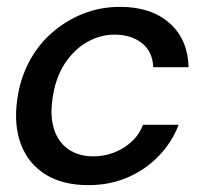

<svg xmlns="http://www.w3.org/2000/svg" viewBox="-20 -528 587 560"><path d="M238 12Q163 12 113 -19Q63 -50 41.5 -106Q20 -162 30 -236Q38 -296 64 -346Q90 -396 131 -432Q172 -468 222.5 -488Q273 -508 330 -508Q421 -508 474.5 -460.5Q528 -413 530 -332H427Q425 -378 393.5 -402.5Q362 -427 314 -427Q272 -427 233.5 -405Q195 -383 168 -341Q141 -299 133 -239Q127 -198 133.5 -167Q140 -136 156 -115Q172 -94 196.5 -83Q221 -72 252 -72Q284 -72 312.5 -83Q341 -94 363.5 -114.5Q386 -135 397 -164H501Q481 -112 442 -72Q403 -32 351 -10Q299 12 238 12Z"/></svg>

Font: DM Sans 36pt Medium
Style: Italic
Weight: 500
Italic angle: -10°
Designer: Colophon Foundry, Jonny Pinhorn
Foundry: Colophon Foundry
Version: Version 4.004;gftools[0.9.30]